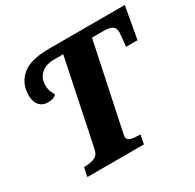

<svg xmlns="http://www.w3.org/2000/svg" viewBox="-155 -883 1068 1052"><g transform="rotate(-30 379.0 -357.0)"><path d="M109 0 121 -57H130Q161 -57 187 -67.5Q213 -78 220 -115L331 -649H274Q222 -649 191.5 -622.5Q161 -596 161 -554Q161 -526 167.5 -511Q174 -496 182 -480Q171 -470 157 -466Q143 -462 127 -462Q94 -462 74 -484.5Q54 -507 54 -548Q54 -622 106.5 -668Q159 -714 278 -714H758L722 -512H649Q650 -516 651.5 -528.5Q653 -541 654.5 -557Q656 -573 657 -585.5Q658 -598 658 -600Q658 -626 641.5 -637.5Q625 -649 587 -649H513L402 -122Q396 -94 396 -89Q396 -69 417 -63Q438 -57 469 -57H478L467 0Z"/></g></svg>

Font: Noto Serif ExtraBold
Style: Italic
Weight: 800
Italic angle: -12°
Designer: Monotype Design Team
Foundry: Monotype Imaging Inc.
Version: Version 2.013